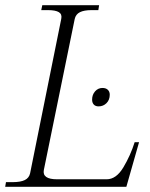

<svg xmlns="http://www.w3.org/2000/svg" viewBox="-32 -720 579 740"><path d="M-9 -18H17Q47 -18 63.5 -26Q80 -34 84 -52L204 -647Q208 -665 195 -673Q182 -681 153 -681H127L131 -700H350L347 -681H321Q292 -681 276 -673Q260 -665 256 -647L137 -65Q130 -29 188 -29H379Q416 -29 443.5 -75Q471 -121 487 -172H504L455 0H-12ZM323 -336Q323 -355 334.5 -368Q346 -381 363 -381Q376 -381 383.5 -374Q391 -367 391 -355Q391 -335 378.5 -322.5Q366 -310 348 -310Q336 -310 329.5 -317Q323 -324 323 -336Z"/></svg>

Font: Taviraj ExtraLight
Style: Italic
Weight: 275
Italic angle: -12°
Designer: Katatrad Team
Foundry: CadsonDemak
Version: Version 1.001